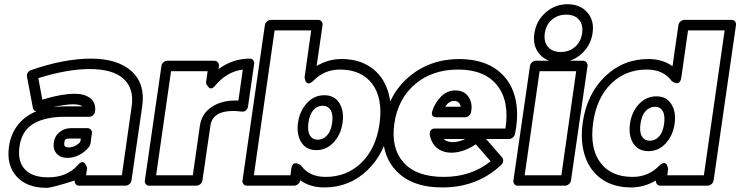

<svg xmlns="http://www.w3.org/2000/svg" viewBox="-20 -862 3535 917"><path d="M22.9 -162.1Q31.2 -221.2 64.7 -264.4Q98.1 -307.6 152.8 -330.1Q140.1 -333.5 137.2 -346.2L108.9 -496.1Q107.4 -506.3 112.8 -515.1Q118.2 -523.9 127.9 -526.9Q285.2 -582 415 -582Q541.5 -582 608.2 -522Q674.8 -461.9 659.2 -354L607.9 0Q606.4 10.7 597.4 17.8Q588.4 24.9 579.1 24.9H357.9Q347.2 24.9 341.3 17.1Q335.4 9.3 336.9 0Q227.1 35.2 203.1 35.2Q107.9 35.2 59.1 -19.3Q10.3 -73.7 22.9 -162.1ZM73.2 -162.1Q63 -92.8 98.1 -54Q133.3 -15.1 210 -15.1Q300.8 -15.1 352.1 -74.2Q360.8 -84.5 368.9 -86.9Q377 -89.4 381.6 -85Q386.2 -80.6 389.6 -75Q393.1 -69.3 394.5 -64.5L396 -59.1L391.1 -24.9H562L608.9 -354Q621.1 -439 570.1 -485.6Q519 -532.2 408.2 -532.2Q301.8 -532.2 163.1 -488.8L182.1 -386.2Q185.1 -386.2 189 -388.2Q275.4 -414.1 336.9 -414.1Q384.8 -414.1 411.9 -392.3Q439 -370.6 434.1 -330.1Q432.6 -318.8 424.3 -311.5Q416 -304.2 405.8 -304.2H280.8Q238.8 -304.2 196.8 -293.9Q140.6 -279.8 110.6 -247.6Q80.6 -215.3 73.2 -162.1ZM233.9 -350.1Q268.1 -354 288.1 -354H375Q360.4 -363.8 329.1 -363.8Q293 -363.8 233.9 -350.1ZM236.8 -181.2Q241.2 -212.4 264.6 -231.2Q288.1 -250 319.8 -250H397.9Q407.2 -250 413.8 -242.9Q420.4 -235.8 418.9 -225.1L412.1 -174.8Q410.2 -167 405.8 -161.1Q385.7 -135.7 358.2 -121.8Q330.6 -107.9 301.8 -107.9Q268.6 -107.9 250.5 -128.4Q232.4 -148.9 236.8 -181.2ZM287.1 -181.2Q285.6 -168 290 -163.1Q294.4 -158.2 309.1 -158.2Q337.9 -158.2 362.8 -183.1L366.2 -200.2H313Q297.9 -200.2 293.2 -196.5Q288.6 -192.9 287.1 -181.2Z M671.9 0 751 -546.9Q752.4 -557.6 761 -564.7Q769.5 -571.8 778.8 -571.8H1003.9Q1014.6 -571.8 1021 -563.7Q1027.3 -555.7 1025.9 -546.9L1023.9 -532.2Q1091.3 -582 1172.9 -582Q1183.6 -582 1189.5 -574.2Q1195.3 -566.4 1193.8 -557.1L1164.6 -354Q1163.6 -344.2 1155.5 -335.7Q1147.5 -327.1 1132.8 -329.1Q1111.3 -332 1093.8 -332Q994.6 -332 984.9 -261.2L946.8 0Q945.3 10.7 936.3 17.8Q927.2 24.9 918 24.9H692.9Q682.1 24.9 676.3 17.1Q670.4 9.3 671.9 0ZM725.6 -24.9H900.9L934.6 -261.2Q942.9 -318.4 989.5 -350.1Q1036.1 -381.8 1101.6 -381.8H1118.7L1139.6 -529.8Q1062.5 -519.5 1007.8 -453.1Q999.5 -442.9 992.2 -440.7Q984.9 -438.5 980 -442.4Q975.1 -446.3 971.2 -451.7Q967.3 -457 965.3 -461.9L963.9 -466.8L971.7 -522H796.9Z M1138.2 0 1245.1 -742.2Q1246.6 -752.9 1255.9 -760Q1265.1 -767.1 1274.4 -767.1H1499.5Q1510.3 -767.1 1516.1 -759.3Q1522 -751.5 1520.5 -742.2L1492.2 -546.9Q1548.3 -580.1 1611.3 -580.1Q1693.8 -580.1 1750.7 -540.8Q1807.6 -501.5 1831.3 -431.2Q1855 -360.8 1842.3 -270Q1822.8 -134.8 1736.6 -50.8Q1650.4 33.2 1528.3 33.2Q1461.4 33.2 1413.6 -1V0Q1412.1 10.7 1402.8 17.8Q1393.6 24.9 1384.3 24.9H1159.2Q1148.4 24.9 1142.6 17.1Q1136.7 9.3 1138.2 0ZM1192.4 -24.9H1367.2L1371.1 -56.2Q1373 -69.3 1378.4 -75.9Q1383.8 -82.5 1390.4 -82.3Q1397 -82 1403.1 -79.8Q1409.2 -77.6 1413.1 -74.7L1417.5 -71.8Q1456.5 -17.1 1535.2 -17.1Q1636.2 -17.1 1705.8 -84.5Q1775.4 -151.9 1792.5 -270Q1809.6 -391.6 1758.3 -460.7Q1707 -529.8 1603.5 -529.8Q1528.8 -529.8 1476.6 -476.1Q1459 -460.4 1449.7 -464.1Q1440.4 -467.8 1437.5 -480L1434.6 -492.2L1466.3 -716.8H1291.5ZM1528.3 -407.2Q1577.6 -407.2 1600.8 -369.6Q1624 -332 1616.2 -275.9Q1608.4 -220.2 1574 -182.6Q1539.6 -145 1490.2 -145Q1441.9 -145 1418.7 -182.9Q1395.5 -220.7 1403.3 -275.9Q1411.1 -331.1 1445.6 -369.1Q1480 -407.2 1528.3 -407.2ZM1497.6 -194.8Q1522.9 -194.8 1542 -215.3Q1561 -235.8 1566.4 -275.9Q1571.8 -316.4 1558.8 -336.7Q1545.9 -356.9 1520.5 -356.9Q1495.6 -356.9 1477.1 -336.7Q1458.5 -316.4 1453.1 -275.9Q1447.8 -235.4 1460.2 -215.1Q1472.7 -194.8 1497.6 -194.8Z M1813.5 -271Q1833.5 -410.6 1933.6 -495.4Q2033.7 -580.1 2175.3 -580.1Q2179.2 -580.1 2187.3 -579.6Q2195.3 -579.1 2199.2 -579.1Q2293 -573.7 2354.7 -527.6Q2416.5 -481.4 2438.5 -402.6Q2460.4 -323.7 2439.5 -222.2Q2437.5 -211.9 2429 -205.1Q2420.4 -198.2 2411.1 -198.2H2301.3L2378.4 -109.9Q2384.3 -102.5 2383.1 -92.3Q2381.8 -82 2374.5 -75.2Q2260.7 33.2 2092.3 33.2Q1943.8 33.2 1868.9 -49.8Q1793.9 -132.8 1813.5 -271ZM1863.3 -271Q1846.7 -153.3 1908.2 -85.2Q1969.7 -17.1 2099.1 -17.1Q2231 -17.1 2323.2 -91.8L2252.4 -172.9Q2192.9 -132.8 2136.2 -132.8Q2095.7 -132.8 2068.6 -154.3Q2041.5 -175.8 2033.2 -214.8Q2030.3 -231.4 2037.6 -239.7Q2044.9 -248 2053.7 -248H2062.5H2394Q2414.1 -379.4 2354.2 -454.6Q2294.4 -529.8 2167.5 -529.8Q2044.4 -529.8 1962.4 -460Q1880.4 -390.1 1863.3 -271ZM2044.4 -332Q2058.6 -373.5 2087.4 -401.9Q2116.2 -430.2 2155.3 -430.2Q2196.8 -430.2 2217.8 -399.2Q2238.8 -368.2 2229.5 -325.2Q2228 -316.4 2219.7 -309.1Q2211.4 -301.8 2201.2 -301.8H2065.4Q2052.7 -301.8 2047.1 -308.1Q2041.5 -314.5 2042.7 -321Q2043.9 -327.6 2044.4 -332ZM2099.1 -198.2Q2114.3 -183.1 2143.1 -183.1Q2169.4 -183.1 2202.1 -198.2ZM2106.4 -352.1H2180.2Q2175.8 -379.9 2148.4 -379.9Q2123.5 -379.9 2106.4 -352.1Z M2432.1 0 2511.2 -546.9Q2512.7 -557.6 2521.2 -564.7Q2529.8 -571.8 2539.1 -571.8H2764.2Q2774.9 -571.8 2781.2 -563.7Q2787.6 -555.7 2786.1 -546.9L2707 0Q2705.6 10.7 2696.5 17.8Q2687.5 24.9 2678.2 24.9H2453.1Q2442.4 24.9 2436.5 17.1Q2430.7 9.3 2432.1 0ZM2485.8 -24.9H2661.1L2731.9 -522H2557.1ZM2556.9 -603.5Q2522.9 -643.1 2532.2 -703.1Q2541.5 -763.2 2586.2 -802.5Q2630.9 -841.8 2690.9 -841.8Q2751 -841.8 2785.2 -802.5Q2819.3 -763.2 2810.1 -703.1Q2800.8 -643.1 2755.9 -603.5Q2710.9 -564 2650.9 -564Q2590.8 -564 2556.9 -603.5ZM2615.7 -767.8Q2587.9 -743.7 2582 -703.1Q2576.2 -662.6 2596.9 -638.2Q2617.7 -613.8 2658.2 -613.8Q2698.7 -613.8 2726.6 -638.2Q2754.4 -662.6 2760.3 -703.1Q2766.1 -743.7 2745.4 -767.8Q2724.6 -792 2684.1 -792Q2643.6 -792 2615.7 -767.8Z M2763.2 -276.9Q2782.7 -412.1 2868.9 -496.1Q2955.1 -580.1 3077.1 -580.1Q3144 -580.1 3191.9 -545.9L3220.2 -742.2Q3221.7 -752.9 3230.7 -760Q3239.7 -767.1 3249 -767.1H3474.1Q3484.9 -767.1 3490.7 -759.3Q3496.6 -751.5 3495.1 -742.2L3388.2 0Q3386.7 10.7 3377.4 17.8Q3368.2 24.9 3358.9 24.9H3133.8Q3123.5 24.9 3117.7 17.6Q3111.8 10.3 3112.8 0Q3056.6 33.2 2994.1 33.2Q2911.6 33.2 2854.7 -6.1Q2797.9 -45.4 2774.2 -115.7Q2750.5 -186 2763.2 -276.9ZM2813 -276.9Q2795.9 -155.3 2846.7 -86.2Q2897.5 -17.1 3001 -17.1Q3076.7 -17.1 3128.9 -70.8Q3146.5 -86.4 3155.8 -82.8Q3165 -79.1 3168 -67.4L3170.9 -55.2L3167 -24.9H3341.8L3440.9 -716.8H3266.1L3233.9 -491.2Q3231.9 -478 3226.6 -471.4Q3221.2 -464.8 3214.8 -464.8Q3208.5 -464.8 3202.4 -467Q3196.3 -469.2 3192.4 -472.2L3188 -475.1Q3148.9 -529.8 3068.8 -529.8Q2967.8 -529.8 2898.9 -462.6Q2830.1 -395.5 2813 -276.9ZM2988.8 -271Q2996.6 -326.7 3031.2 -364.3Q3065.9 -401.9 3115.2 -401.9Q3163.6 -401.9 3186.8 -364Q3210 -326.2 3202.1 -271Q3194.3 -215.8 3160.2 -178Q3126 -140.1 3077.1 -140.1Q3027.8 -140.1 3004.4 -177.5Q2981 -214.8 2988.8 -271ZM3039.1 -271Q3033.2 -230.5 3045.9 -210.2Q3058.6 -189.9 3084 -189.9Q3108.9 -189.9 3127.7 -210.2Q3146.5 -230.5 3151.9 -271Q3157.2 -312 3144.8 -332Q3132.3 -352.1 3107.9 -352.1Q3082.5 -352.1 3063.5 -331.5Q3044.4 -311 3039.1 -271Z"/></svg>

Font: Trueno Black Outline
Style: Italic
Weight: 900
Width: 6
Designer: Julieta Ulanovsky
Foundry: Julieta Ulanovsky
Version: Version 3.001b | FøM Fix